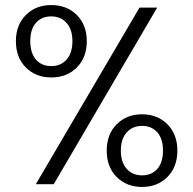

<svg xmlns="http://www.w3.org/2000/svg" viewBox="-20 -730 766 761"><path d="M43 -567Q43 -631 82.5 -670.5Q122 -710 183 -710Q245 -710 284.5 -670.5Q324 -631 324 -567Q324 -502 284.5 -462.5Q245 -423 183 -423Q122 -423 82.5 -462.5Q43 -502 43 -567ZM603 -700 193 0H122L533 -700ZM183 -665Q145 -665 122.5 -639.5Q100 -614 100 -567Q100 -520 122.5 -494Q145 -468 183 -468Q221 -468 244 -494Q267 -520 267 -567Q267 -613 244 -639Q221 -665 183 -665ZM403 -133Q403 -198 442.5 -237.5Q482 -277 543 -277Q604 -277 643.5 -237.5Q683 -198 683 -133Q683 -68 643.5 -28.5Q604 11 543 11Q482 11 442.5 -28.5Q403 -68 403 -133ZM543 -231Q505 -231 482 -205Q459 -179 459 -133Q459 -87 482 -61Q505 -35 543 -35Q581 -35 603.5 -60.5Q626 -86 626 -133Q626 -180 603.5 -205.5Q581 -231 543 -231Z"/></svg>

Font: Fz Poppins Light
Style: Regular
Weight: 300
Designer: Ninad Kale (Devanagari), Jonny Pinhorn (Latin)
Foundry: Indian Type Foundry
Version: Vit hóa bi Vntype.Com & FontZin.Com